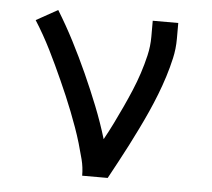

<svg xmlns="http://www.w3.org/2000/svg" viewBox="-44 -575 687 622"><g transform="rotate(5 300.0 -264.0)"><path d="M245 0Q245 -27 238.5 -52.5Q232 -78 224.5 -103.5Q217 -129 208 -154Q199 -179 189.5 -203.5Q180 -228 169.5 -252.5Q159 -277 148 -301.5Q137 -326 126 -349.5Q115 -373 103 -397Q91 -421 78 -444Q65 -467 51 -489L121 -528Q150 -481 175.5 -431.5Q201 -382 224 -331Q247 -280 267.5 -228.5Q288 -177 304 -124Q319 -151 332.5 -178.5Q346 -206 359 -234Q372 -262 384 -290.5Q396 -319 405.5 -348Q415 -377 422 -407Q429 -437 429 -468V-520H512V-468Q512 -436 505 -405Q498 -374 488.5 -344Q479 -314 467.5 -284.5Q456 -255 443 -226Q430 -197 416 -168.5Q402 -140 387.5 -111.5Q373 -83 358 -55.5Q343 -28 328 0Z"/></g></svg>

Font: Zed Mono Extended
Style: Regular
Weight: 400
Width: 7
Monospace: yes
Designer: Belleve Invis
Foundry: Belleve Invis
Version: Version 1.0.0; ttfautohint (v1.8.4)